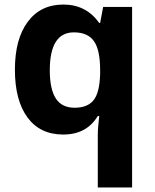

<svg xmlns="http://www.w3.org/2000/svg" viewBox="-20 -576 673 836"><path d="M412.1 -476.1H416L429.2 -545.9H555.2V240.2H405.8V11.2Q405.8 -18.6 412.1 -70.8H405.8Q356.9 9.8 255.6 9.8Q154.3 9.8 99.6 -64.7Q44.9 -139.2 44.9 -272.5Q44.9 -405.8 100.8 -481Q156.7 -556.2 255.9 -556.2Q355 -556.2 412.1 -476.1ZM416 -252.9V-271Q416 -358.9 388.9 -397Q361.8 -435.1 301.8 -435.1Q196.8 -435.1 196.8 -270Q196.8 -188 222.9 -147.5Q249 -106.9 304.9 -106.9Q360.8 -106.9 387.2 -139.4Q413.6 -171.9 416 -252.9Z"/></svg>

Font: NotoSans-Bold
Style: Bold
Weight: 700
Designer: Monotype Design team
Foundry: Monotype Imaging Inc.
Version: Version 1.04